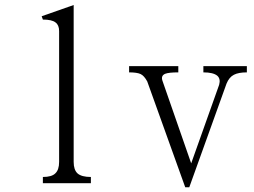

<svg xmlns="http://www.w3.org/2000/svg" viewBox="-20 -748 1040 785"><path d="M155.3 1H351.6V-24.4Q313.5 -24.4 296.9 -39.1Q281.2 -53.7 281.2 -85.9V-727.5L150.4 -681.6L155.3 -668Q192.4 -668 207 -656.2Q221.7 -645.5 221.7 -621.1V-85.9Q221.7 -53.7 206.1 -39.1Q191.4 -24.4 155.3 -24.4Z M507.8 -477.5V-452.1Q540 -452.1 554.7 -445.3Q569.3 -438.5 582 -415L737.3 17.6H753.9L906.2 -406.2Q917 -432.6 936.5 -442.4Q955.1 -452.1 989.3 -452.1V-477.5H811.5V-452.1Q851.6 -452.1 868.2 -438.5Q882.8 -425.8 876 -401.4L761.7 -80.1L644.5 -417Q636.7 -438.5 655.3 -446.3Q669.9 -452.1 709 -452.1V-477.5Z"/></svg>

Font: BatangChe
Style: Regular
Weight: 400
Monospace: yes
Version: Version 2.21